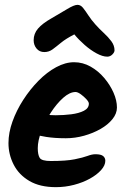

<svg xmlns="http://www.w3.org/2000/svg" viewBox="-20 -785 503 793"><path d="M374 -684Q390 -666 408.5 -649Q427 -632 440 -614.5Q453 -597 453 -577Q453 -569 444 -560Q435 -551 423 -551Q404 -551 379 -564.5Q354 -578 329.5 -599.5Q305 -621 287 -643Q252 -625 232 -608.5Q212 -592 197 -581Q182 -570 163 -570Q143 -570 131 -584.5Q119 -599 119 -619Q119 -646 137 -667Q155 -688 192 -709Q227 -729 256.5 -747Q286 -765 300 -765Q313 -765 323 -752.5Q333 -740 345 -721.5Q357 -703 374 -684ZM286 -528Q322 -528 354 -510Q386 -492 410.5 -463Q435 -434 449 -402Q463 -370 463 -341Q463 -316 444.5 -293Q426 -270 395.5 -252.5Q365 -235 327.5 -224.5Q290 -214 252 -214Q206 -214 171 -219.5Q136 -225 115 -232L126 -318Q140 -315 164.5 -312Q189 -309 210 -309Q243 -309 274.5 -313Q306 -317 326.5 -327.5Q347 -338 347 -357Q347 -364 337 -375Q327 -386 314 -395.5Q301 -405 292 -405Q268 -405 241 -381Q214 -357 190 -320Q166 -283 151 -243.5Q136 -204 136 -173Q136 -146 144 -133Q152 -120 190 -120Q253 -120 288 -127Q323 -134 341.5 -141Q360 -148 374 -148Q397 -148 406 -140.5Q415 -133 415 -121Q415 -102 397.5 -82.5Q380 -63 351 -47Q322 -31 285.5 -21.5Q249 -12 211 -12Q145 -12 101.5 -37.5Q58 -63 36.5 -105Q15 -147 15 -194Q15 -237 31.5 -283Q48 -329 76 -372.5Q104 -416 139 -451.5Q174 -487 212 -507.5Q250 -528 286 -528Z"/></svg>

Font: Kalam Variable Light
Style: Regular
Weight: 300
Designer: Lipi Raval, Jonny Pinhorn
Foundry: Indian Type Foundry
Version: Version 3.000